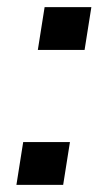

<svg xmlns="http://www.w3.org/2000/svg" viewBox="-20 -518 301 538"><path d="M86 -378 105 -498H236L217 -378ZM26 0 45 -120H176L157 0Z"/></svg>

Font: Nunito Sans 7pt SemiCondensed SemiBold
Style: Italic
Weight: 600
Width: 4
Italic angle: -9°
Designer: Vernon Adams
Foundry: Vernon Adams
Version: Version 3.101;gftools[0.9.27]